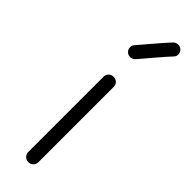

<svg xmlns="http://www.w3.org/2000/svg" viewBox="-223 -629 641 641"><g transform="rotate(45 97.0 -309.0)"><path d="M70 -17V-373Q70 -383 77 -389.5Q84 -396 94 -396Q104 -396 111 -389.5Q118 -383 118 -373V-17Q118 -7 111 0Q104 7 94 7Q84 7 77 0Q70 -7 70 -17ZM68 -519Q76 -528 106 -563.5Q136 -599 153 -617Q160 -624 169.5 -624.5Q179 -625 186 -619Q193 -613 194 -603Q195 -593 188 -586Q171 -568 141 -532.5Q111 -497 104 -489Q97 -482 87.5 -481.5Q78 -481 71 -487Q64 -493 63 -502.5Q62 -512 68 -519Z"/></g></svg>

Font: Hoogli
Style: Regular
Weight: 400
Designer: Anand Singh Naorem
Foundry: Brand New Type
Version: Version 1.00 b007